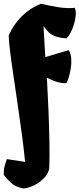

<svg xmlns="http://www.w3.org/2000/svg" viewBox="-38 -808 431 1041"><path d="M88.4 213.9Q44.9 205.6 19.8 181.4Q-5.4 157.2 -17.6 140.6Q-18.1 112.8 -13.4 94.7Q-8.8 76.7 -1 54.7L98.1 69.8Q91.8 4.4 81.1 -76.2Q70.3 -156.7 58.1 -240Q45.9 -323.2 34.7 -398.9Q23.4 -474.6 16.4 -532Q9.3 -589.4 9.3 -616.2Q12.2 -623 22.7 -643.3Q33.2 -663.6 53.5 -689.9Q73.7 -716.3 105.7 -742.4Q137.7 -768.6 184.1 -787.6Q243.7 -773.9 285.9 -767.8Q328.1 -761.7 367.2 -765.6Q374 -752 372.8 -729.2Q371.6 -706.5 364.5 -681.2Q357.4 -655.8 346.2 -633.8Q335 -611.8 322.3 -600.1Q279.8 -603 256.6 -613.5Q233.4 -624 220.7 -638.4Q208 -652.8 197.8 -667L207.5 -498.5L334.5 -536.1Q346.2 -518.1 348.1 -491.5Q350.1 -464.8 345.7 -437.3Q341.3 -409.7 334.5 -387.7Q327.6 -365.7 321.8 -356.9Q291.5 -356 262.2 -366.9Q232.9 -377.9 216.3 -386.7Q221.2 -298.8 224.9 -208Q228.5 -117.2 230 -36.1Q231.4 44.9 229 104.5Q224.6 132.3 201.4 156.7Q178.2 181.2 147.5 196.5Q116.7 211.9 88.4 213.9Z"/></svg>

Font: Fruktur
Style: Regular
Weight: 400
Designer: Viktoriya Grabowska, Eben Sorkin
Foundry: Viktoriya Grabowska
Version: Version 1.008; ttfautohint (v1.8.4.7-5d5b)